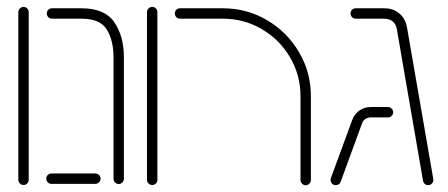

<svg xmlns="http://www.w3.org/2000/svg" viewBox="-20 -543 1324 567"><path d="M34.1 -12.2V-507Q34.1 -513.3 38.7 -518Q43.3 -522.6 49.6 -522.6Q55.9 -522.6 60.4 -518Q64.8 -513.3 64.8 -507V-12.2Q64.8 -5.9 60.4 -1.3Q55.9 3.3 49.6 3.3Q43.3 3.3 38.7 -1.3Q34.1 -5.9 34.1 -12.2Z M315.2 -15.6V-373.7Q315.2 -423.7 295.4 -455.7Q275.6 -487.8 221.5 -487.8H133.3Q127 -487.8 122.6 -492.4Q118.1 -497 118.1 -503.3Q118.1 -509.6 122.6 -514.1Q127 -518.5 133.3 -518.5H221.5Q289.6 -518.5 317.8 -477Q345.9 -435.6 345.9 -373.7V-15.6Q345.9 -9.3 341.5 -4.4Q337 0.4 330.7 0.4Q324.4 0.4 319.8 -4.4Q315.2 -9.3 315.2 -15.6ZM116.7 -15.6Q116.7 -21.9 121.1 -26.3Q125.6 -30.7 131.9 -30.7H261.5Q267.8 -30.7 272.4 -26.3Q277 -21.9 277 -15.6Q277 -9.3 272.4 -4.6Q267.8 0 261.5 0H131.9Q125.6 0 121.1 -4.6Q116.7 -9.3 116.7 -15.6Z M414.1 -12.2V-507Q414.1 -513.3 418.7 -518Q423.3 -522.6 429.6 -522.6Q435.9 -522.6 440.4 -518Q444.8 -513.3 444.8 -507V-12.2Q444.8 -5.9 440.4 -1.3Q435.9 3.3 429.6 3.3Q423.3 3.3 418.7 -1.3Q414.1 -5.9 414.1 -12.2Z M882.6 4.1Q876.3 4.1 871.9 -0.6Q867.4 -5.2 867.4 -11.5V-259.3Q867.4 -321.1 836.5 -373.7Q805.6 -426.3 753.1 -457Q700.7 -487.8 638.9 -487.8H511.5Q505.2 -487.8 500.7 -492.4Q496.3 -497 496.3 -503.3Q496.3 -509.6 500.7 -514.1Q505.2 -518.5 511.5 -518.5H638.9Q708.9 -518.5 768.5 -483.5Q828.1 -448.5 863.1 -388.9Q898.1 -329.3 898.1 -259.3V-11.5Q898.1 -5.2 893.5 -0.6Q888.9 4.1 882.6 4.1Z M1229.3 -8.9 1151.9 -457Q1149.3 -471.9 1139.6 -479.8Q1130 -487.8 1114.8 -487.8H1030.4Q1024.1 -487.8 1019.6 -492.4Q1015.2 -497 1015.2 -503.3Q1015.2 -509.6 1019.6 -514.1Q1024.1 -518.5 1030.4 -518.5H1114.8Q1141.1 -518.5 1159.3 -503.3Q1177.4 -488.1 1181.9 -462.2L1259.6 -14.1Q1260.7 -7.4 1256.3 -1.9Q1251.9 3.7 1244.4 3.7Q1238.9 3.7 1234.6 0.2Q1230.4 -3.3 1229.3 -8.9ZM956.3 -11.5Q956.3 -15.2 957 -16.7L1020.4 -189.3Q1026.7 -206.3 1041.5 -216.7Q1056.3 -227 1075.9 -227H1125.6Q1131.9 -227 1136.5 -222.4Q1141.1 -217.8 1141.1 -211.5Q1141.1 -205.2 1136.5 -200.7Q1131.9 -196.3 1125.6 -196.3H1075.9Q1066.7 -196.3 1059.4 -191.9Q1052.2 -187.4 1049.3 -178.9L985.9 -5.9Q984.4 -1.5 980.6 1.1Q976.7 3.7 971.5 3.7Q964.4 3.7 960.4 -0.9Q956.3 -5.6 956.3 -11.5Z"/></svg>

Font: 26F Galaxy Hebrew Ultra Light
Style: Regular
Weight: 200
Designer: C₂₉H₂₅N₃O₅
Version: Version 1.000